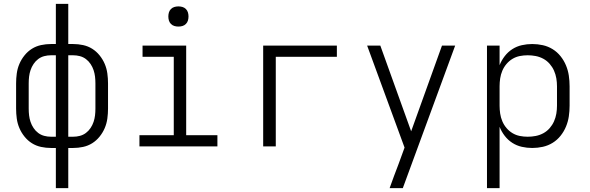

<svg xmlns="http://www.w3.org/2000/svg" viewBox="-20 -755 3040 990"><path d="M268 215V8H243Q217 8 191.5 2.5Q166 -3 144.5 -16.5Q123 -30 106.5 -50.5Q90 -71 80 -94.5Q70 -118 66.5 -143.5Q63 -169 63 -195V-325Q63 -351 66.5 -376.5Q70 -402 80 -425.5Q90 -449 106.5 -469.5Q123 -490 144.5 -503.5Q166 -517 191.5 -522.5Q217 -528 243 -528H268V-735H332V-528H357Q383 -528 408.5 -522.5Q434 -517 455.5 -503.5Q477 -490 493.5 -469.5Q510 -449 520 -425.5Q530 -402 533.5 -376.5Q537 -351 537 -325V-195Q537 -169 533.5 -143.5Q530 -118 520 -94.5Q510 -71 493.5 -50.5Q477 -30 455.5 -16.5Q434 -3 408.5 2.5Q383 8 357 8H332V215ZM243 -50H268V-470H243Q225 -470 208 -465.5Q191 -461 177 -450.5Q163 -440 153 -425Q143 -410 137.5 -393.5Q132 -377 130 -360Q128 -343 128 -325V-195Q128 -177 130 -160Q132 -143 137.5 -126.5Q143 -110 153 -95Q163 -80 177 -69.5Q191 -59 208 -54.5Q225 -50 243 -50ZM332 -50H357Q375 -50 392 -54.5Q409 -59 423 -69.5Q437 -80 447 -95Q457 -110 462.5 -126.5Q468 -143 470 -160Q472 -177 472 -195V-325Q472 -343 470 -360Q468 -377 462.5 -393.5Q457 -410 447 -425Q437 -440 423 -450.5Q409 -461 392 -465.5Q375 -470 357 -470H332Z M699 0V-58H876V-462H715V-520H940V-58H1101V0ZM900 -618Q889 -618 879 -621Q869 -624 861.5 -631.5Q854 -639 851 -649Q848 -659 848 -670Q848 -681 851 -691Q854 -701 861.5 -708.5Q869 -716 879 -719Q889 -722 900 -722Q911 -722 921 -719Q931 -716 938.5 -708.5Q946 -701 949 -691Q952 -681 952 -670Q952 -659 949 -649Q946 -639 938.5 -631.5Q931 -624 921 -621Q911 -618 900 -618Z M1337 0V-520H1717V-462H1402V0Z M1989 215Q2000 184 2011.5 153Q2023 122 2035 91L2066 6L1873 -520H1941L2100 -78L2259 -520H2327L2057 215Z M2491 215V-520H2556V-419Q2566 -444 2582.5 -465.5Q2599 -487 2621.5 -501.5Q2644 -516 2670.5 -522Q2697 -528 2724 -528Q2752 -528 2779 -522Q2806 -516 2829.5 -501.5Q2853 -487 2870.5 -465Q2888 -443 2898.5 -417.5Q2909 -392 2913 -365Q2917 -338 2917 -310V-210Q2917 -182 2913 -155Q2909 -128 2898.5 -102.5Q2888 -77 2870.5 -55Q2853 -33 2829.5 -18.5Q2806 -4 2779 2Q2752 8 2724 8Q2697 8 2670.5 2Q2644 -4 2621.5 -18.5Q2599 -33 2582.5 -54.5Q2566 -76 2556 -101V215ZM2701 -50Q2722 -50 2742.5 -54Q2763 -58 2781.5 -68Q2800 -78 2814 -94Q2828 -110 2836.5 -129Q2845 -148 2848.5 -168.5Q2852 -189 2852 -210V-310Q2852 -331 2848.5 -351.5Q2845 -372 2836.5 -391Q2828 -410 2814 -426Q2800 -442 2781.5 -452Q2763 -462 2742.5 -466Q2722 -470 2701 -470Q2680 -470 2660 -466Q2640 -462 2622.5 -451.5Q2605 -441 2591.5 -425Q2578 -409 2570 -390Q2562 -371 2559 -350.5Q2556 -330 2556 -310V-210Q2556 -190 2559 -169.5Q2562 -149 2570 -130Q2578 -111 2591.5 -95Q2605 -79 2622.5 -68.5Q2640 -58 2660 -54Q2680 -50 2701 -50Z"/></svg>

Font: Iosevka Custom Light Extended
Style: Regular
Weight: 300
Width: 7
Monospace: yes
Designer: Belleve Invis
Foundry: Belleve Invis
Version: Version 11.2.4; ttfautohint (v1.8.4)